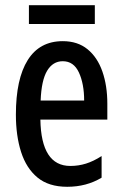

<svg xmlns="http://www.w3.org/2000/svg" viewBox="-20 -707 470 737"><path d="M221 -549Q278 -549 316 -518Q354 -487 373 -432.5Q392 -378 392 -309V-248H135Q138 -70 250 -70Q281 -70 310 -79Q339 -88 370 -108V-25Q312 10 238 10Q167 10 124 -25.5Q81 -61 61 -123.5Q41 -186 41 -267Q41 -404 86.5 -476.5Q132 -549 221 -549ZM221 -472Q183 -472 161 -435.5Q139 -399 136 -321H303Q303 -385 283 -428.5Q263 -472 221 -472ZM344 -687V-615H91V-687Z"/></svg>

Font: Noto Sans Lao UI ExtCond Med
Style: Regular
Weight: 500
Width: 2
Designer: Monotype Design Team
Foundry: Monotype Imaging Inc.
Version: Version 2.000; ttfautohint (v1.8.4.7-5d5b)